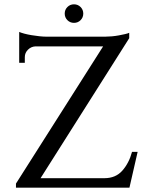

<svg xmlns="http://www.w3.org/2000/svg" viewBox="-20 -871 691 890"><path d="M323 -765Q305 -765 292.5 -777.5Q280 -790 280 -808Q280 -826 292.5 -838.5Q305 -851 323 -851Q341 -851 353.5 -838.5Q366 -826 366 -808Q366 -790 353.5 -777.5Q341 -765 323 -765ZM580 -1H54V-20L458 -656H144Q124 -655 109.5 -640.5Q95 -626 95 -606V-580H69V-723Q78 -719 93 -715Q108 -711 126 -708Q144 -705 162.5 -703Q181 -701 196 -701H467Q481 -701 498 -702.5Q515 -704 531 -707Q547 -710 560 -713Q573 -716 579 -719V-694L168 -45H464Q516 -45 547 -80Q578 -115 592 -167H618Z"/></svg>

Font: Constantine
Style: Regular
Weight: 400
Designer: Dukom Design
Version: Version 1.001;PS 001.001;hotconv 1.0.56;makeotf.lib2.0.21325